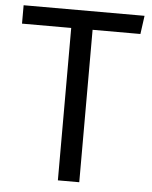

<svg xmlns="http://www.w3.org/2000/svg" viewBox="-53 -787 659 832"><g transform="rotate(5 276.5 -371.5)"><path d="M542 -743H16V-663H230V0H323V-663H531Z"/></g></svg>

Font: Glow Sans SC Normal Book
Style: Regular
Weight: 500
Designer: Ryoko NISHIZUKA (kana, bopomofo & ideographs); Paul D. Hunt (Latin, Greek & Cyrillic); Sandoll Communications, Soo-young
Version: Version 0.93